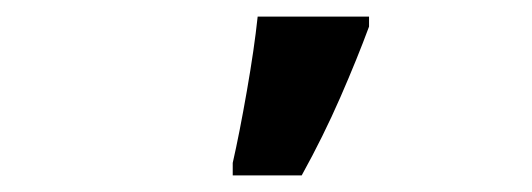

<svg xmlns="http://www.w3.org/2000/svg" viewBox="-20 -817 640 231"><path d="M343 -606Q369 -653 389.5 -700Q410 -747 424 -785V-797H290Q286 -759 277 -707.5Q268 -656 260 -621V-606Z"/></svg>

Font: Noto Sans Mono UI
Style: Bold
Weight: 700
Designer: Monotype Design team
Foundry: Monotype Imaging Inc.
Version: 1.000